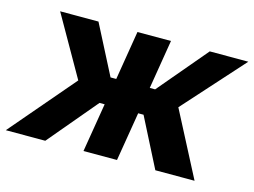

<svg xmlns="http://www.w3.org/2000/svg" viewBox="-105 -675 1069 808"><g transform="rotate(15 429.5 -271.0)"><path d="M-25.9 0 214.4 -281.2 65.4 -542.5H232.4L342.3 -328.6H367.2L402.3 -542.5H548.3L513.2 -328.6H536.6L717.3 -542.5H885.3L650.4 -281.2L796.4 0H625.5L517.1 -212.9H493.7L458.5 0H312.5L347.7 -212.9H325.2L146 0Z"/></g></svg>

Font: Inter 16pt
Style: Bold Italic
Weight: 700
Italic angle: -9.3988°
Version: Version 4.001;git-66647c0bb